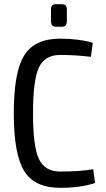

<svg xmlns="http://www.w3.org/2000/svg" viewBox="-20 -887 505 919"><path d="M248 -867H276Q300 -867 300 -842V-785Q300 -759 276 -759H248Q224 -759 224 -785V-842Q224 -867 248 -867ZM268 -702Q357 -702 424 -682L415 -615Q342 -624 268 -624Q194 -624 166 -563.5Q138 -503 138 -345Q138 -187 166 -126.5Q194 -66 268 -66Q364 -66 426 -77L435 -11Q366 12 268 12Q146 12 96 -68Q46 -148 46 -345Q46 -542 96 -622Q146 -702 268 -702Z"/></svg>

Font: exo2condensed_r
Style: Regular
Weight: 400
Width: 3
Designer: Natanael Gama
Version: Version 1.001;PS 001.001;hotconv 1.0.70;makeotf.lib2.5.58329